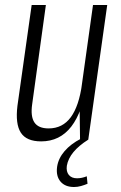

<svg xmlns="http://www.w3.org/2000/svg" viewBox="-20 -560 486 770"><path d="M109 -142Q102 -93 118 -69Q134 -45 175 -45Q231 -45 264 -90Q297 -135 309 -224L336 -289L328 -229Q312 -112 266 -52.5Q220 7 145 7Q86 7 63.5 -28Q41 -63 50 -136L107 -540H164ZM334 0H301L299 -154L353 -540H410ZM277 190Q241 190 222.5 168Q204 146 209 109Q214 75 239 46Q264 17 305 -4L334 0Q296 24 274.5 50Q253 76 248 105Q245 128 256 141.5Q267 155 289 155Q308 155 328 147L331 177Q319 182 305 186Q291 190 277 190Z"/></svg>

Font: Pathway Extreme Condensed Thin
Style: Italic
Weight: 250
Width: 3
Italic angle: -8°
Version: Version 1.001;gftools[0.9.26]